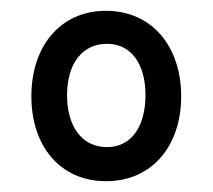

<svg xmlns="http://www.w3.org/2000/svg" viewBox="-20 -753 394 355"><path d="M176 -418C261 -418 315 -483 315 -575C315 -667 261 -733 176 -733C91 -733 38 -667 38 -575C38 -483 91 -418 176 -418ZM178 -481C130 -481 104 -521 104 -577C104 -634 131 -672 178 -672C223 -672 249 -634 249 -577C249 -521 224 -481 178 -481Z"/></svg>

Font: Noto Serif Bengali Condensed Black
Style: Regular
Weight: 900
Width: 3
Designer: Juan Bruce, Universal Thirst, Indian Type Foundry and the Monotype Design Team.
Foundry: Monotype Imaging Inc.
Version: Version 2.003